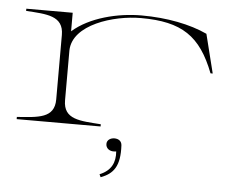

<svg xmlns="http://www.w3.org/2000/svg" viewBox="-52 -576 1048 866"><g transform="rotate(5 471.5 -143.5)"><path d="M244 -104V-330C247 -447 429 -503 553 -503C739 -503 824 -445 887 -282H897L853 -458C776 -494 670 -515 555 -515C447 -515 321 -484 244 -416V-500H34V-490C128 -484 204 -483 204 -396V-104C204 -18 130 -17 34 -10V0H414V-10C320 -17 244 -16 244 -104ZM428 215 434 228C491 207 520 171 515 77C514 57 499 48 481 48C465 48 447 57 447 76C447 97 465 107 481 107C485 107 489 107 494 106C498 156 480 194 428 215Z"/></g></svg>

Font: Sprat Extended Thin
Style: Regular
Weight: 100
Width: 9
Designer: Ethan Nakache
Foundry: Collletttivo
Version: Version 2.000;Glyphs 3.2 (3217)